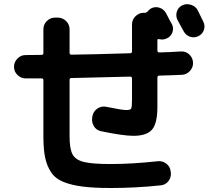

<svg xmlns="http://www.w3.org/2000/svg" viewBox="-20 -852 1040 931"><path d="M105.5 -471.7Q82 -471.7 64.9 -488.3Q47.9 -504.9 47.9 -527.8Q47.9 -550.8 64.5 -567.9Q81.1 -585 103.5 -585Q116.2 -585 142.6 -585.4Q168.9 -585.9 181.6 -585.9Q189.5 -585.9 190.4 -593.8V-710Q190.4 -733.4 207 -750Q223.6 -766.6 247.1 -766.6H259.8Q283.2 -766.6 300.3 -750Q317.4 -733.4 317.4 -710V-595.7Q317.4 -586.9 326.2 -586.9Q419.9 -587.9 610.4 -593.8Q620.1 -593.8 620.1 -602.5V-733.4Q620.1 -756.8 637.2 -773.4Q654.3 -790 676.8 -790H681.6Q689.5 -790 695.3 -795.9Q704.1 -806.6 712.9 -811.5Q732.4 -821.3 753.4 -814.5Q774.4 -807.6 785.2 -788.1Q790 -779.3 798.8 -761.7Q807.6 -744.1 813.5 -735.4Q823.2 -715.8 815.9 -695.3Q808.6 -674.8 789.1 -666Q771.5 -657.2 751 -662.1Q743.2 -664.1 743.2 -657.2V-607.4Q743.2 -598.6 752 -597.7Q769.5 -597.7 804.7 -599.6Q839.8 -601.6 858.4 -602.5Q881.8 -603.5 898.4 -587.4Q915 -571.3 916 -548.3Q917 -525.4 900.9 -507.8Q884.8 -490.2 862.3 -489.3Q827.1 -487.3 752.9 -485.4Q743.2 -485.4 743.2 -475.6V-333Q743.2 -253.9 717.3 -223.6Q691.4 -193.4 627 -193.4Q577.1 -193.4 469.7 -215.8Q446.3 -220.7 434.6 -241.2Q422.9 -261.7 427.7 -286.1L428.7 -291Q433.6 -313.5 453.1 -326.2Q472.7 -338.9 496.1 -334Q571.3 -318.4 592.8 -318.4Q611.3 -318.4 615.7 -325.2Q620.1 -332 620.1 -368.2V-471.7Q620.1 -479.5 611.3 -480.5Q468.8 -476.6 326.2 -473.6Q317.4 -473.6 317.4 -464.8V-190.4Q317.4 -130.9 331.5 -104Q345.7 -77.1 385.7 -66.9Q425.8 -56.6 516.6 -56.6Q620.1 -56.6 746.1 -70.3Q769.5 -72.3 787.6 -57.6Q805.7 -43 807.6 -19.5L808.6 -15.6Q810.5 8.8 796.4 26.9Q782.2 44.9 757.8 46.9Q637.7 59.6 516.6 59.6Q434.6 59.6 380.9 52.7Q327.1 45.9 288.1 30.3Q249 14.6 228.5 -15.6Q208 -45.9 199.2 -86.4Q190.4 -127 190.4 -190.4V-463.9Q190.4 -471.7 181.6 -471.7ZM938.5 -802.7Q943.4 -793 952.6 -773.9Q961.9 -754.9 965.8 -747.1Q975.6 -727.5 968.8 -707Q961.9 -686.5 941.9 -676.8Q921.9 -667 901.4 -673.8Q880.9 -680.7 870.1 -701.2Q861.3 -718.8 840.8 -754.9Q831.1 -774.4 837.4 -795.4Q843.8 -816.4 863.8 -826.2Q883.8 -835.9 906.2 -828.6Q928.7 -821.3 938.5 -802.7Z"/></svg>

Font: Rounded Mgen+ 1m bold
Style: Bold
Weight: 700
Designer: [Source Han Sans]
Ryoko NISHIZUKA  (kana & ideographs); Paul D. Hunt (Latin, Greek & Cyrillic); Wenlong ZHANG  (bopomofo
Version: Version 1.059.20150602